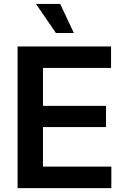

<svg xmlns="http://www.w3.org/2000/svg" viewBox="-20 -966 644 986"><path d="M70.3 0V-727.5H550.3V-617.2H200.7V-422.4H524.4V-313.5H200.7V-110.4H551.8V0ZM267.1 -796.4 165 -945.8H289.1L359.4 -796.4Z"/></svg>

Font: Inter 18pt SemiBold
Style: Regular
Weight: 600
Designer: Rasmus Andersson
Foundry: rsms
Version: Version 4.001;git-66647c0bb